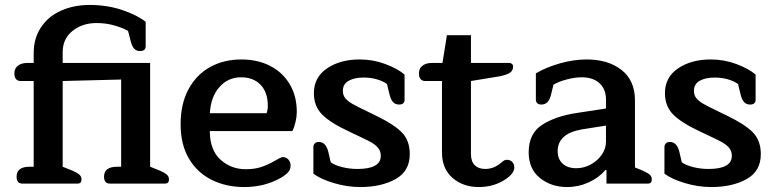

<svg xmlns="http://www.w3.org/2000/svg" viewBox="-20 -741 3127 775"><path d="M47 -28Q47 -68 100 -68H116V-414H63Q51 -414 44.5 -422Q38 -430 38 -444Q38 -465 52.5 -476Q67 -487 91 -487H116V-526Q116 -587 146 -631.5Q176 -676 227.5 -698.5Q279 -721 342 -721Q413 -721 473.5 -700.5Q534 -680 568 -653V-554Q568 -535 545 -535Q530 -535 521.5 -544.5Q513 -554 508 -573L497 -616Q477 -628 442.5 -638Q408 -648 370 -648Q312 -648 272.5 -616Q233 -584 233 -531V-487H586V-68L626 -52Q646 -43 654 -35.5Q662 -28 662 -17Q662 0 647 0H423Q400 0 400 -28Q400 -68 453 -68H469V-420L233 -414V-68L273 -52Q293 -43 301 -35.5Q309 -28 309 -17Q309 0 294 0H70Q47 0 47 -28Z M709 -239Q709 -321 740.5 -380Q772 -439 827.5 -470Q883 -501 954 -501Q1020 -501 1070.5 -475Q1121 -449 1149.5 -401Q1178 -353 1178 -289Q1178 -271 1173 -249Q1168 -227 1160 -212H827Q827 -136 869.5 -97Q912 -58 972 -58Q1007 -58 1033.5 -66.5Q1060 -75 1093 -94Q1097 -96 1106.5 -101.5Q1116 -107 1122 -107Q1135 -107 1144 -97Q1153 -87 1153 -72Q1153 -58 1144 -47Q1135 -36 1115 -24Q1049 14 966 14Q893 14 834.5 -15Q776 -44 742.5 -101Q709 -158 709 -239ZM1056 -284Q1061 -297 1061 -314Q1061 -368 1032 -398.5Q1003 -429 953 -429Q901 -429 866 -390Q831 -351 827 -284Z M1245 -40V-148Q1245 -156 1250.5 -162Q1256 -168 1267 -168Q1295 -168 1305 -129L1315 -86Q1331 -74 1361 -66.5Q1391 -59 1423 -59Q1517 -59 1517 -112Q1517 -132 1505 -145.5Q1493 -159 1472 -170Q1451 -181 1389 -210Q1312 -246 1279.5 -279.5Q1247 -313 1247 -365Q1247 -429 1300 -465Q1353 -501 1432 -501Q1486 -501 1535.5 -482.5Q1585 -464 1613 -440V-337Q1613 -329 1607.5 -324Q1602 -319 1591 -319Q1576 -319 1567 -328.5Q1558 -338 1553 -357L1542 -402Q1525 -414 1500.5 -421Q1476 -428 1448 -428Q1411 -428 1387.5 -415Q1364 -402 1364 -374Q1364 -357 1373.5 -345Q1383 -333 1402 -322Q1421 -311 1465 -290L1498 -274Q1572 -238 1603 -205.5Q1634 -173 1634 -119Q1634 -50 1576.5 -18Q1519 14 1434 14Q1381 14 1327.5 -2Q1274 -18 1245 -40Z M1764 -126V-414H1696Q1684 -414 1677.5 -422Q1671 -430 1671 -444Q1671 -465 1685.5 -476Q1700 -487 1724 -487H1766L1784 -599H1881V-487H2035Q2042 -487 2046.5 -483Q2051 -479 2051 -472Q2051 -456 2038.5 -447.5Q2026 -439 1997 -433L1881 -414V-119Q1881 -89 1896.5 -74Q1912 -59 1939 -59Q1971 -59 1999 -81Q2002 -83 2009.5 -89.5Q2017 -96 2026 -96Q2039 -96 2047.5 -87.5Q2056 -79 2056 -65Q2056 -40 2017 -15Q1971 14 1913 14Q1849 14 1806.5 -23Q1764 -60 1764 -126Z M2114 -126Q2114 -202 2168 -237Q2222 -272 2308 -285L2426 -303V-339Q2426 -381 2400 -405Q2374 -429 2328 -429Q2300 -429 2266.5 -420Q2233 -411 2214 -399L2204 -358Q2199 -338 2189.5 -328.5Q2180 -319 2165 -319Q2154 -319 2148.5 -324.5Q2143 -330 2143 -338V-445Q2186 -470 2241 -485.5Q2296 -501 2348 -501Q2435 -501 2489 -458.5Q2543 -416 2543 -336V-65L2575 -52Q2595 -43 2603 -35.5Q2611 -28 2611 -17Q2611 0 2596 0H2428V-55H2424Q2398 -24 2356.5 -5Q2315 14 2269 14Q2205 14 2159.5 -22.5Q2114 -59 2114 -126ZM2426 -169V-234L2330 -219Q2231 -202 2231 -131Q2231 -99 2251 -80.5Q2271 -62 2306 -62Q2337 -62 2364.5 -77Q2392 -92 2409 -116.5Q2426 -141 2426 -169Z M2662 -40V-148Q2662 -156 2667.5 -162Q2673 -168 2684 -168Q2712 -168 2722 -129L2732 -86Q2748 -74 2778 -66.5Q2808 -59 2840 -59Q2934 -59 2934 -112Q2934 -132 2922 -145.5Q2910 -159 2889 -170Q2868 -181 2806 -210Q2729 -246 2696.5 -279.5Q2664 -313 2664 -365Q2664 -429 2717 -465Q2770 -501 2849 -501Q2903 -501 2952.5 -482.5Q3002 -464 3030 -440V-337Q3030 -329 3024.5 -324Q3019 -319 3008 -319Q2993 -319 2984 -328.5Q2975 -338 2970 -357L2959 -402Q2942 -414 2917.5 -421Q2893 -428 2865 -428Q2828 -428 2804.5 -415Q2781 -402 2781 -374Q2781 -357 2790.5 -345Q2800 -333 2819 -322Q2838 -311 2882 -290L2915 -274Q2989 -238 3020 -205.5Q3051 -173 3051 -119Q3051 -50 2993.5 -18Q2936 14 2851 14Q2798 14 2744.5 -2Q2691 -18 2662 -40Z"/></svg>

Font: Maitree SemiBold
Style: Regular
Weight: 600
Designer: CadsonDemak Team
Foundry: CadsonDemak
Version: Version 1.001